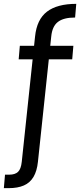

<svg xmlns="http://www.w3.org/2000/svg" viewBox="-64 -786 417 997"><path d="M-44 191 -38 121H-16Q14 121 29.5 106.5Q45 92 49 54L118 -596Q127 -685 180 -725.5Q233 -766 332 -766L326 -695Q266 -695 236.5 -672Q207 -649 202 -596L133 54Q128 102 110 132.5Q92 163 60 177Q28 191 -19 191ZM33 -478 39 -548H317L311 -478Z"/></svg>

Font: DM Sans 9pt
Style: Regular
Weight: 400
Designer: Colophon Foundry, Jonny Pinhorn
Foundry: Colophon Foundry
Version: Version 4.004;gftools[0.9.30]